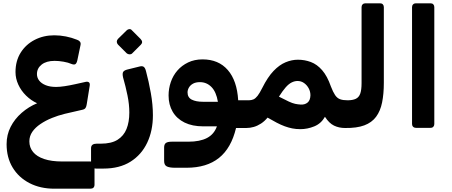

<svg xmlns="http://www.w3.org/2000/svg" viewBox="-20 -770 2741 1164"><path d="M310 374Q224 374 158.5 340Q93 306 56.5 245.5Q20 185 20 104Q20 47 44.5 -1Q69 -49 111.5 -86Q154 -123 205 -144Q168 -161 138 -190.5Q108 -220 91 -257Q74 -294 74 -333Q74 -401 105.5 -451Q137 -501 190.5 -528.5Q244 -556 309 -556Q344 -556 379.5 -549Q415 -542 447 -529Q459 -525 465 -517Q471 -509 468 -496L449 -405Q445 -387 437.5 -381.5Q430 -376 414 -382Q394 -391 365 -396Q336 -401 311 -401Q261 -401 232.5 -378.5Q204 -356 204 -321Q204 -299 217.5 -281.5Q231 -264 257 -253.5Q283 -243 320 -243Q342 -243 372 -247.5Q402 -252 435.5 -259.5Q469 -267 501 -274Q513 -276 519.5 -270.5Q526 -265 524 -251L506 -139Q504 -124 498.5 -115.5Q493 -107 477 -104L373 -80Q332 -70 294 -54.5Q256 -39 225 -18Q194 3 176 29Q158 55 158 87Q158 124 180.5 151.5Q203 179 247.5 194Q292 209 357 209H527Q553 209 553 235V349Q553 374 527 374Z M563 252Q546 252 539 243.5Q532 235 532 220V129Q532 114 541 107.5Q550 101 566 101H591Q655 101 692.5 77.5Q730 54 747 12Q764 -30 764 -88Q764 -137 753 -191Q742 -245 726 -301Q721 -324 726.5 -333.5Q732 -343 750 -348L827 -367Q842 -371 851 -365Q860 -359 865 -339Q882 -276 894.5 -205.5Q907 -135 907 -71Q907 22 872.5 95Q838 168 771.5 210Q705 252 607 252ZM781 -446Q775 -440 765 -440.5Q755 -441 748 -447L695 -500Q688 -508 688 -517Q688 -526 695 -534L748 -586Q755 -593 764.5 -593.5Q774 -594 780 -586L832 -534Q850 -515 834 -499Z M1041 247Q1008 247 991.5 239Q975 231 975 206V124Q975 105 985.5 97Q996 89 1021 89H1122Q1192 89 1235 66.5Q1278 44 1295 -4H1212Q1146 -4 1099 -27Q1052 -50 1027 -92.5Q1002 -135 1002 -191Q1002 -233 1015.5 -272.5Q1029 -312 1055.5 -342.5Q1082 -373 1120.5 -391.5Q1159 -410 1208 -410Q1305 -410 1361 -345.5Q1417 -281 1424 -162H1488Q1503 -162 1503 -147V-24Q1503 6 1473 6H1411Q1382 128 1307.5 187.5Q1233 247 1111 247ZM1210 -153H1301Q1291 -213 1262 -242.5Q1233 -272 1192 -272Q1167 -272 1150.5 -263Q1134 -254 1125.5 -239.5Q1117 -225 1117 -210Q1117 -179 1142.5 -166Q1168 -153 1210 -153Z M1801 13Q1775 13 1752 8.5Q1729 4 1706 -4.5Q1683 -13 1658 -26Q1633 -39 1602 -57Q1584 -35 1562.5 -21Q1541 -7 1518.5 -0.5Q1496 6 1473 6Q1458 6 1458 -9V-132Q1458 -162 1488 -162Q1504 -162 1516.5 -167.5Q1529 -173 1541.5 -189Q1554 -205 1570 -237Q1603 -303 1638.5 -340Q1674 -377 1711.5 -392.5Q1749 -408 1786 -408Q1827 -408 1864.5 -394Q1902 -380 1933 -344.5Q1964 -309 1986 -246Q1999 -212 2011.5 -193.5Q2024 -175 2041.5 -168.5Q2059 -162 2087 -162Q2102 -162 2102 -147V-24Q2102 6 2072 6Q2035 6 2005 -8.5Q1975 -23 1950 -62Q1927 -21 1885.5 -4Q1844 13 1801 13ZM1804 -136Q1829 -135 1845 -148.5Q1861 -162 1862 -192Q1862 -215 1851.5 -234.5Q1841 -254 1823.5 -266.5Q1806 -279 1784 -279Q1766 -279 1748 -270Q1730 -261 1712 -240.5Q1694 -220 1671 -184Q1708 -165 1730.5 -154.5Q1753 -144 1769.5 -140.5Q1786 -137 1804 -136Z M2072 6Q2057 6 2057 -9V-132Q2057 -162 2087 -162Q2118 -162 2137 -171Q2156 -180 2164 -202.5Q2172 -225 2172 -266V-727Q2172 -737 2178.5 -743.5Q2185 -750 2195 -750H2284Q2295 -750 2301 -743.5Q2307 -737 2307 -727V-268Q2307 -201 2296.5 -149Q2286 -97 2260 -62Q2234 -27 2188.5 -10Q2143 7 2072 6Z M2501 5Q2491 5 2484.5 -1.5Q2478 -8 2478 -18V-727Q2478 -737 2484.5 -743.5Q2491 -750 2501 -750H2590Q2601 -750 2607 -743.5Q2613 -737 2613 -727V-18Q2613 -8 2607 -1.5Q2601 5 2590 5Z"/></svg>

Font: Rubik
Style: Bold
Weight: 700
Designer: Hubert and Fischer
Foundry: Hubert and Fischer
Version: Version 2.300;gftools[0.9.30]